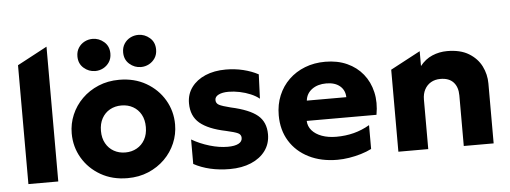

<svg xmlns="http://www.w3.org/2000/svg" viewBox="-50 -897 2787 1050"><g transform="rotate(-5 1343.0 -372.0)"><path d="M68.1 0V-652.5L232.1 -740V0Z M611.9 15Q528.5 15 464.5 -21.8Q400.5 -58.6 364.3 -120Q328.1 -181.4 328.1 -255Q328.1 -308.5 348.8 -357.2Q369.5 -405.9 407.5 -443.6Q445.5 -481.2 497.5 -503.1Q549.5 -525 611.9 -525Q695.2 -525 759.2 -488.2Q823.2 -451.4 859.4 -390Q895.6 -328.6 895.6 -255Q895.6 -201.5 874.9 -152.8Q854.2 -104.1 816.2 -66.4Q778.2 -28.8 726.4 -6.9Q674.6 15 611.9 15ZM611.9 -126Q647 -126 674.9 -141.8Q702.9 -157.5 719 -186.4Q735.1 -215.2 735.1 -255Q735.1 -294.8 719.2 -323.7Q703.2 -352.6 675.3 -368.3Q647.4 -384 611.9 -384Q576.4 -384 548.4 -368.3Q520.5 -352.6 504.6 -323.7Q488.6 -294.8 488.6 -255Q488.6 -215.2 504.8 -186.4Q520.9 -157.5 548.8 -141.8Q576.8 -126 611.9 -126ZM486.4 -584Q451.1 -584 423.5 -608.1Q395.9 -632.1 395.9 -672.2Q395.9 -699.1 408.7 -719.1Q421.5 -739 442.2 -749.8Q462.9 -760.5 486.4 -760.5Q521.6 -760.5 549.2 -736.6Q576.9 -712.8 576.9 -672.2Q576.9 -645.4 564.1 -625.6Q551.2 -605.9 530.6 -594.9Q509.9 -584 486.4 -584ZM737.4 -584Q702.1 -584 674.5 -608.1Q646.9 -632.1 646.9 -672.2Q646.9 -699.1 659.7 -719.1Q672.5 -739 693.2 -749.8Q713.9 -760.5 737.4 -760.5Q772.6 -760.5 800.2 -736.6Q827.9 -712.8 827.9 -672.2Q827.9 -645.4 815.1 -625.6Q802.2 -605.9 781.6 -594.9Q760.9 -584 737.4 -584Z M1173.1 14.2Q1115.4 14.2 1065.5 2.5Q1015.6 -9.2 975.6 -31.2V-165.5Q1021 -139.1 1073.2 -123.7Q1125.4 -108.2 1171.9 -108.2Q1210.8 -108.2 1231.3 -119.1Q1251.9 -129.9 1251.9 -150.2Q1251.9 -168.6 1234.4 -176.8Q1217 -185 1169.9 -195.5Q1073.9 -215.2 1027.6 -254.2Q981.4 -293.2 981.4 -363.5Q981.4 -413.5 1009 -450.9Q1036.6 -488.4 1085.2 -509.2Q1133.9 -530 1197.4 -530Q1247 -530 1292.6 -519Q1338.1 -508 1375.4 -488.1L1370.1 -354.8Q1350.9 -370.6 1322.8 -382.5Q1294.8 -394.4 1263.2 -400.9Q1231.6 -407.5 1202.1 -407.5Q1168.2 -407.5 1147.7 -397.3Q1127.1 -387.1 1127.1 -368.8Q1127.1 -350.4 1143.8 -341.5Q1160.5 -332.6 1207.1 -321Q1308.2 -298.8 1352.7 -261.6Q1397.1 -224.4 1397.1 -157.2Q1397.1 -105.5 1368.8 -66.9Q1340.5 -28.4 1290.1 -7.1Q1239.8 14.2 1173.1 14.2Z M1764.1 15Q1674.5 15 1607.1 -18.8Q1539.6 -52.6 1502.1 -113.4Q1464.6 -174.1 1464.6 -255.2Q1464.6 -314.4 1485.2 -363.8Q1505.8 -413.2 1543.2 -449.3Q1580.6 -485.4 1631.4 -505.2Q1682.1 -525 1742.9 -525Q1810 -525 1862.4 -501.3Q1914.8 -477.6 1949.1 -435.2Q1983.4 -392.8 1996.5 -335.7Q2009.6 -278.6 1997.4 -211.5H1614.4Q1615.5 -181.5 1635.2 -158.9Q1654.9 -136.4 1689.2 -123.7Q1723.6 -111 1768.9 -111Q1819.4 -111 1864.8 -122.7Q1910.2 -134.4 1951.9 -158.8V-28Q1925.9 -14.8 1893.9 -5.2Q1861.9 4.4 1828.4 9.7Q1795 15 1764.1 15ZM1624.6 -322H1841.4Q1840.5 -360.6 1813.1 -383.6Q1785.6 -406.5 1738.4 -406.5Q1691 -406.5 1659.9 -383.6Q1628.8 -360.6 1624.6 -322Z M2099.1 0V-450.2L2263.1 -537.5V-456Q2291.6 -492 2330.4 -508.5Q2369.2 -525 2412.4 -525Q2484.5 -525 2530.9 -496.8Q2577.4 -468.5 2599.8 -423.7Q2622.1 -378.9 2622.1 -329V0H2458.1V-277.5Q2458.1 -323.6 2433.8 -350.1Q2409.5 -376.5 2362.6 -376.5Q2332.4 -376.5 2310.1 -363.4Q2287.8 -350.2 2275.4 -326.6Q2263.1 -303 2263.1 -272.2V0Z"/></g></svg>

Font: Geologica-Sharp
Style: Regular
Weight: 100
Designer: Sindre Bremnes, Frode Helland
Foundry: Monokrom Skriftforlag AS
Version: Version 1.010;gftools[0.9.28]